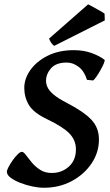

<svg xmlns="http://www.w3.org/2000/svg" viewBox="-20 -865 516 900"><path d="M469.7 -585Q472.7 -582.5 467 -568.6Q461.4 -554.7 451.4 -536.9Q441.4 -519 431.4 -504.9Q421.4 -490.7 416.5 -487.8L387.7 -490.7Q375.5 -531.2 348.9 -551.5Q322.3 -571.8 293 -571.8Q242.7 -571.8 219.2 -544.9Q195.8 -518.1 195.8 -485.8Q195.8 -471.7 202.9 -455.8Q210 -439.9 231.4 -421.6Q252.9 -403.3 296.4 -380.9Q373 -341.3 408.4 -303.7Q443.8 -266.1 443.8 -211.4Q443.8 -150.4 409.2 -98.9Q374.5 -47.4 316.2 -16.1Q257.8 15.1 186 15.1Q160.6 15.1 130.9 8.8Q101.1 2.4 74 -8.3Q46.9 -19 29.5 -32.2Q12.2 -45.4 12.2 -60.1Q12.2 -66.9 20 -82Q27.8 -97.2 39.6 -113.8Q51.3 -130.4 63 -141.8Q74.7 -153.3 82.5 -153.3Q90.3 -153.3 101.3 -138.4Q112.3 -123.5 128.7 -103.8Q145 -84 168 -69.1Q190.9 -54.2 222.2 -54.2Q269.5 -54.2 302.7 -84Q335.9 -113.8 335.9 -165Q335.9 -207.5 305.7 -239Q275.4 -270.5 201.7 -305.7Q137.2 -336.4 115.5 -372.8Q93.8 -409.2 93.8 -453.1Q93.8 -496.1 122.3 -536.6Q150.9 -577.1 203.1 -603.5Q255.4 -629.9 325.7 -629.9Q371.6 -629.9 408.9 -616.5Q446.3 -603 469.7 -585ZM470.2 -800.8 471.2 -769.5 233.9 -649.9Q227.1 -654.3 220.5 -663.8Q213.9 -673.3 210 -684.1L393.1 -844.7Q399.9 -841.3 416.5 -832.3Q433.1 -823.2 449.2 -814.2Q465.3 -805.2 470.2 -800.8Z"/></svg>

Font: Gentium Plus
Style: Bold Italic
Weight: 700
Italic angle: -8°
Designer: Victor Gaultney, Annie Olsen, Iska Routamaa, Becca Hirsbrunner
Foundry: SIL International
Version: Version 6.101